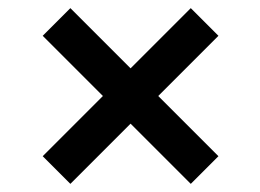

<svg xmlns="http://www.w3.org/2000/svg" viewBox="-20 -597 640 472"><path d="M153 -145 85 -213 233 -361 85 -509 153 -577 301 -429 449 -577 517 -509 369 -361 517 -213 449 -145 301 -293Z"/></svg>

Font: Mona Sans SemiBold
Style: Regular
Weight: 600
Designer: Deni Anggara
Foundry: GitHub
Version: Version 2.000;Glyphs 3.2.3 (3260)